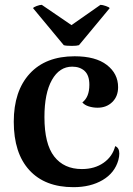

<svg xmlns="http://www.w3.org/2000/svg" viewBox="-20 -761 551 795"><path d="M37 -257Q37 -384 103 -456Q169 -528 289 -528Q376 -528 422.5 -492Q469 -456 469 -400Q469 -362 445 -338.5Q421 -315 384 -315Q365 -315 347.5 -320.5Q330 -326 321 -337Q350 -359 350 -410Q350 -449 330.5 -467Q311 -485 279 -485Q226 -485 195 -430Q164 -375 164 -276Q164 -165 204.5 -113Q245 -61 319 -61Q372 -61 409 -87Q446 -113 457 -156Q474 -149 474 -125Q474 -113 470 -98Q455 -45 405 -15.5Q355 14 284 14Q166 14 101.5 -56.5Q37 -127 37 -257ZM276 -657 396 -741Q404 -741 418.5 -736Q433 -731 434 -727L307 -574Q298 -571 278 -571Q253 -571 244 -574L117 -727Q118 -731 131.5 -736Q145 -741 153 -741Z"/></svg>

Font: Arima Madurai ExtraBold
Style: Regular
Weight: 800
Designer: Joana Correia and Natanael Gama
Foundry: NDISCOVER
Version: Version 1.019